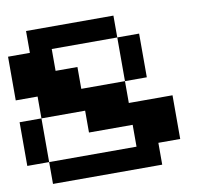

<svg xmlns="http://www.w3.org/2000/svg" viewBox="-92 -1103 1183 1082"><g transform="rotate(-10 500.0 -562.5)"><path d="M125 -125V-250H0V-500H125V-625H0V-875H125V-1000H625V-875H750V-625H625V-500H875V-250H750V-125ZM375 -625H625V-875H250V-750H375ZM125 -250H625V-375H375V-500H125Z"/></g></svg>

Font: Press Start 2P
Style: Regular
Weight: 400
Designer: CodeMan38
Foundry: CodeMan38
Version: Version 3.000